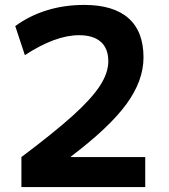

<svg xmlns="http://www.w3.org/2000/svg" viewBox="-20 -760 687 780"><path d="M420 -511Q420 -563 389.5 -590Q359 -617 301 -617Q205 -617 81 -536L42 -654Q99 -696 170 -718Q241 -740 322 -740Q441 -740 502 -686Q563 -632 563 -527Q563 -432 493.5 -337Q424 -242 268 -124V-122H570V0H67V-122Q199 -221 275.5 -290Q352 -359 386 -411.5Q420 -464 420 -511Z"/></svg>

Font: Enso
Style: Bold
Weight: 700
Designer: Coji Morishita
Foundry: UNDERFOREST DESIGN
Version: Version 1.000